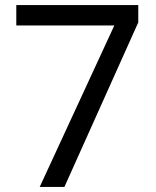

<svg xmlns="http://www.w3.org/2000/svg" viewBox="-20 -734 612 754"><path d="M136 0 429 -634H44V-714H523V-646L233 0Z"/></svg>

Font: Noto Sans IKEA
Style: Regular
Weight: 400
Designer: Monotype Design Team
Foundry: Monotype Imaging Inc.
Version: Version 2.001